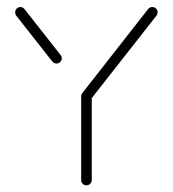

<svg xmlns="http://www.w3.org/2000/svg" viewBox="-20 -539 502 558"><path d="M231.1 -271.5Q237.4 -271.5 242 -266.9Q246.7 -262.2 246.7 -255.9V-15.6Q246.7 -9.3 242 -4.8Q237.4 -0.4 231.1 -0.4Q224.8 -0.4 220.4 -4.8Q215.9 -9.3 215.9 -15.6V-255.9Q215.9 -262.2 220.4 -266.9Q224.8 -271.5 231.1 -271.5ZM159.6 -369.6Q159.6 -363.3 155 -358.9Q150.4 -354.4 144.1 -354.4Q136.7 -354.4 131.9 -360.4L27 -493.7Q24.1 -497.4 24.1 -503.3Q24.1 -509.6 28.5 -514.1Q33 -518.5 39.3 -518.5Q47 -518.5 51.1 -512.6L156.3 -378.9Q159.6 -374.8 159.6 -369.6ZM422.6 -518.5Q428.9 -518.5 433.5 -514.1Q438.1 -509.6 438.1 -503.3Q438.1 -498.5 434.8 -493.7L243.3 -249.6Q238.5 -243.7 231.1 -243.7Q224.8 -243.7 220.4 -248.1Q215.9 -252.6 215.9 -258.9Q215.9 -264.4 218.9 -268.1L410.7 -513Q414.8 -518.5 422.6 -518.5Z"/></svg>

Font: 26F Galaxy Hebrew Ultra Light
Style: Regular
Weight: 200
Designer: C₂₉H₂₅N₃O₅
Version: Version 1.000